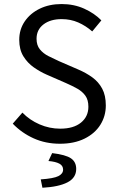

<svg xmlns="http://www.w3.org/2000/svg" viewBox="-20 -688 574 935"><path d="M271.7 12Q202 12 143.8 -14.3Q85.6 -40.6 42.1 -85.8L89.1 -139.6Q124.1 -103.4 172.5 -82.4Q220.9 -61.4 273.2 -61.4Q338.1 -61.4 374.2 -90.8Q410.4 -120.2 410.4 -168.1Q410.4 -201.8 395.7 -222Q381.1 -242.3 356.6 -256.2Q332 -270 300.9 -283.6L206.6 -324.8Q175.4 -338.5 144.8 -359.8Q114.1 -381.2 93.9 -413.8Q73.7 -446.5 73.7 -494.1Q73.7 -544.4 100.3 -583.6Q126.8 -622.8 173.4 -645.6Q220 -668.3 280.3 -668.3Q339.9 -668.3 389.8 -645.9Q439.7 -623.5 473.6 -588.8L429.1 -535Q398 -562.4 360.9 -578.7Q323.8 -594.9 280.3 -594.9Q225.3 -594.9 191.6 -569Q158 -543.2 158 -499.1Q158 -467.6 174.2 -447.7Q190.4 -427.7 215.9 -414.8Q241.4 -401.8 266.6 -390.5L360.1 -350Q399.2 -333.4 429.8 -311.1Q460.3 -288.8 477.8 -256Q495.3 -223.3 495.3 -174.5Q495.3 -122.7 468.7 -80.2Q442 -37.8 391.7 -12.9Q341.3 12 271.7 12ZM186.6 226.3 178.4 185.6Q241.1 181.3 264.2 169.7Q287.3 158 287.3 138.2Q287.3 118.6 269 108.9Q250.8 99.1 215.9 96.1L234 57.6Q299.8 65.5 325.5 83Q351.1 100.5 351.1 134.7Q351.1 178 308.6 200Q266 222 186.6 226.3Z"/></svg>

Font: SourceSans3VF
Style: Regular
Weight: 200
Designer: Paul D. Hunt
Foundry: Adobe
Version: Version 3.052;hotconv 1.1.0;makeotfexe 2.6.0